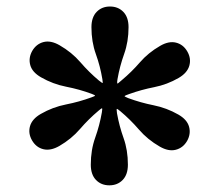

<svg xmlns="http://www.w3.org/2000/svg" viewBox="-20 -814 675 590"><path d="M78.5 -382.5Q66 -404 72.2 -426.2Q78.5 -448.5 105.5 -464Q142 -485 182.8 -493Q223.5 -501 261.5 -515Q271.5 -518.5 272 -520Q272.5 -521.5 262 -525.5Q224.5 -539.5 183.5 -547.5Q142.5 -555.5 106 -576.5Q79 -592 73 -614Q67 -636 79 -657.5Q91.5 -679 113.8 -684.8Q136 -690.5 163 -675Q200.5 -653.5 227 -622.8Q253.5 -592 284 -566.5Q291.5 -560.5 294.2 -559Q297 -557.5 294.5 -571Q288 -610.5 274.5 -648Q261 -685.5 261 -730.5Q261 -761 277 -777.5Q293 -794 318 -794Q343 -794 359 -777.5Q375 -761 375 -730.5Q375 -686 361.5 -648.2Q348 -610.5 341 -570.5Q338.5 -554.5 342.5 -557.8Q346.5 -561 354 -567.5Q384.5 -593 410 -622.5Q435.5 -652 472 -673Q498.5 -688.5 520.8 -683Q543 -677.5 555.5 -656Q568 -634.5 561.8 -612.2Q555.5 -590 529 -574.5Q493.5 -554 454 -546.2Q414.5 -538.5 377 -525Q365.5 -521 363.2 -519.2Q361 -517.5 374 -512.5Q412 -498.5 452 -490.5Q492 -482.5 528 -462Q555 -446.5 561 -424.5Q567 -402.5 555 -381Q542.5 -359.5 520.2 -353.8Q498 -348 471 -363.5Q433.5 -385 406.8 -416Q380 -447 349.5 -472.5Q341.5 -479 339.5 -479.5Q337.5 -480 339.5 -466Q346.5 -426.5 359.8 -389.5Q373 -352.5 373 -308Q373 -277.5 357 -261Q341 -244.5 316 -244.5Q291 -244.5 275 -261Q259 -277.5 259 -308Q259 -353 272.5 -390.8Q286 -428.5 293 -468.5Q295.5 -482.5 292.8 -481.2Q290 -480 283 -474Q252 -448 225.8 -417.5Q199.5 -387 162.5 -365.5Q135.5 -350 113.2 -355.5Q91 -361 78.5 -382.5Z"/></svg>

Font: Besley* Narrow Medium
Style: Regular
Weight: 500
Width: 4
Designer: Owen Earl
Foundry: indestructible type*
Version: Version 3.000; ttfautohint (v1.8.3)